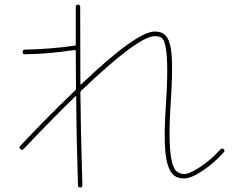

<svg xmlns="http://www.w3.org/2000/svg" viewBox="-20 -790 1040 850"><path d="M85 -130.9Q77.1 -123 70.3 -129.9Q62.5 -137.7 70.3 -144.5Q173.8 -255.9 313.5 -390.6Q316.4 -393.6 316.4 -399.4Q316.4 -424.8 315.9 -479Q315.4 -533.2 315.4 -563.5Q315.4 -568.4 309.6 -568.4Q191.4 -550.8 89.8 -549.8Q80.1 -549.8 80.1 -560.1Q80.1 -570.3 90.8 -570.3Q203.1 -572.3 310.5 -587.9Q314.5 -587.9 315.4 -592.8V-758.8Q315.4 -769.5 325.2 -769.5Q335 -769.5 335 -758.8Q335 -516.6 335.9 -418Q335.9 -417 337.4 -416.5Q338.9 -416 339.8 -417Q585 -650.4 665 -650.4Q697.3 -650.4 712.9 -632.8Q735.4 -609.4 740.2 -541.5Q745.1 -473.6 735.4 -329.1Q718.8 -78.1 758.8 -34.2Q772.5 -20.5 794.9 -19.5Q818.4 -19.5 866.2 -50.8Q914.1 -82 955.1 -127.9Q963.9 -135.7 969.7 -129.9Q977.5 -122.1 970.7 -116.2Q929.7 -69.3 877.9 -34.7Q826.2 0 794.9 0Q761.7 0 744.1 -19.5Q718.8 -46.9 711.9 -119.6Q705.1 -192.4 714.8 -331.1Q731.4 -583 699.2 -619.1Q689.5 -629.9 665 -629.9Q592.8 -629.9 339.8 -388.7Q335.9 -384.8 335.9 -379.9Q336.9 -231.4 344.7 29.3Q344.7 40 335 40Q325.2 40 325.2 30.3Q318.4 -180.7 317.4 -362.3Q317.4 -363.3 316.4 -364.3Q315.4 -365.2 314.5 -364.3Q212.9 -265.6 85 -130.9Z"/></svg>

Font: Rounded-X Mgen+ 2m thin
Style: Regular
Weight: 100
Designer: [Source Han Sans]
Ryoko NISHIZUKA  (kana & ideographs); Paul D. Hunt (Latin, Greek & Cyrillic); Wenlong ZHANG  (bopomofo
Version: Version 1.059.20150602